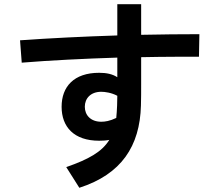

<svg xmlns="http://www.w3.org/2000/svg" viewBox="-20 -820 1040 910"><path d="M75 -629 83 -523C218 -534 379 -542 536 -547V-454C513 -469 485 -475 450 -475C330 -475 272 -409 272 -314C272 -219 330 -153 450 -153C467 -153 483 -154 498 -157C463 -100 400 -65 294 -28L356 70C555 6 643 -127 648 -320C649 -353 649 -387 649 -420V-549C706 -550 762 -551 814 -551H923L925 -658C838 -658 745 -657 649 -655V-800H536V-652C377 -647 217 -639 75 -629ZM382 -314C382 -354 410 -385 460 -385C477 -385 508 -381 536 -366C536 -351 535 -335 535 -320C534 -299 533 -279 531 -261C500 -246 477 -243 460 -243C410 -243 382 -274 382 -314Z"/></svg>

Font: KT Kiyosuna Sans Bold
Style: Regular
Weight: 700
Designer: [Zen Kaku Gothic] Yoshimichi Ohira
Version: Version 1.010;Glyphs 3.1.2 (3151)